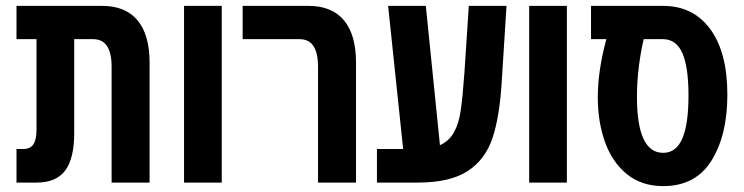

<svg xmlns="http://www.w3.org/2000/svg" viewBox="-20 -620 2526 652"><path d="M488 -407V0H359V-393Q359 -440 343.5 -463.5Q328 -487 296 -487H232V-168Q232 -82 201.5 -41Q171 0 104 0H36V-114H59Q83 -114 93.5 -130Q104 -146 104 -180V-487H36V-600H327Q406 -600 447 -551Q488 -502 488 -407Z M605 -600H733V0H605Z M1060 -393Q1060 -440 1044.5 -463.5Q1029 -487 997 -487H804V-600H1028Q1107 -600 1148 -551Q1189 -502 1189 -407V0H1060Z M1700 -600 1684 -346Q1677 -225 1652.5 -151.5Q1628 -78 1568 -39Q1508 0 1399 0H1260V-114H1349L1298 -600H1426L1474 -127Q1505 -141 1521.5 -170.5Q1538 -200 1544.5 -244.5Q1551 -289 1557 -372L1572 -600Z M1777 -600H1905V0H1777Z M2010 -290Q2010 -379 2039 -487H1987V-600H2232Q2334 -600 2392 -521Q2450 -442 2450 -298Q2450 -161 2396 -74.5Q2342 12 2232 12Q2159 12 2109 -28.5Q2059 -69 2034.5 -137.5Q2010 -206 2010 -290ZM2318 -296Q2318 -393 2297 -440Q2276 -487 2231 -487H2166Q2157 -451 2150 -398.5Q2143 -346 2143 -291Q2143 -101 2232 -101Q2276 -101 2297 -149.5Q2318 -198 2318 -296Z"/></svg>

Font: Noto Sans Hebrew Cond
Style: Bold
Weight: 700
Width: 2
Designer: Monotype Design Team
Foundry: Monotype Imaging Inc.
Version: Version 1.000